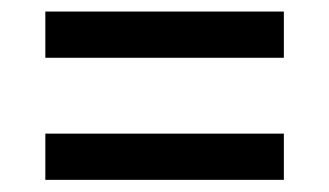

<svg xmlns="http://www.w3.org/2000/svg" viewBox="-20 -472 556 324"><path d="M56.5 -168.5V-246.5H459V-168.5ZM56.5 -374.5V-452.5H459V-374.5Z"/></svg>

Font: Anek Telugu Medium
Style: Regular
Weight: 500
Designer: Omkar Bhoir (Telugu), Yesha Goshar (Latin)
Foundry: Ek Type
Version: Version 1.003